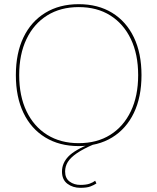

<svg xmlns="http://www.w3.org/2000/svg" viewBox="-20 -690 754 920"><path d="M357 -670Q450 -670 517.5 -628.5Q585 -587 621.5 -511Q658 -435 658 -330Q658 -225 621.5 -149Q585 -73 517.5 -31.5Q450 10 357 10Q265 10 197 -31.5Q129 -73 92.5 -149Q56 -225 56 -330Q56 -435 92.5 -511Q129 -587 197 -628.5Q265 -670 357 -670ZM357 -656Q270 -656 206 -616Q142 -576 107 -503Q72 -430 72 -330Q72 -230 107 -157Q142 -84 206 -44Q270 -4 357 -4Q445 -4 508.5 -44Q572 -84 607 -157Q642 -230 642 -330Q642 -430 607 -503Q572 -576 508.5 -616Q445 -656 357 -656ZM365 210Q329 210 303 190.5Q277 171 277 132Q277 92 307.5 60Q338 28 417 -3L433 0Q379 23 348.5 44Q318 65 305 86Q292 107 292 132Q292 164 313.5 180Q335 196 365 196Q393 196 409.5 190Q426 184 436 176L442 189Q430 197 413 203.5Q396 210 365 210Z"/></svg>

Font: Work Sans Thin
Style: Regular
Weight: 250
Designer: Wei Huang
Foundry: Wei Huang
Version: Version 2.012